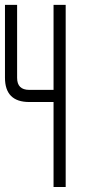

<svg xmlns="http://www.w3.org/2000/svg" viewBox="-20 -752 382 772"><path d="M0 -732.4V-439.5Q0 -341.8 97.7 -341.8H195.3V0H244.1V-732.4H195.3V-390.6H97.7Q48.8 -390.6 48.8 -439V-732.4Z"/></svg>

Font: Daray
Style: Regular
Weight: 400
Designer: Maxim Raikov
Foundry: Maxim Raikov
Version: Version 1.00 May 24, 2021, initial release